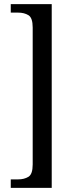

<svg xmlns="http://www.w3.org/2000/svg" viewBox="-20 -780 355 928"><path d="M32 128V87H68Q97 87 117.5 74.5Q138 62 138 15V-647Q138 -694 117.5 -706.5Q97 -719 68 -719H32V-760H230V128Z"/></svg>

Font: Noto Serif Tamil Condensed
Style: Regular
Weight: 400
Width: 3
Designer: Indian Type Foundry, Tom Grace, and the Monotype Design Team
Foundry: Monotype Imaging Inc.
Version: Version 2.004; ttfautohint (v1.8.4.7-5d5b)